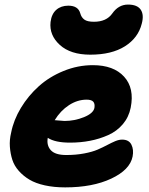

<svg xmlns="http://www.w3.org/2000/svg" viewBox="-20 -810 651 840"><path d="M375 -570.8Q288.6 -570.8 241.7 -613.5Q194.8 -656.2 201.2 -713.9Q205.6 -749 226.3 -767.1Q247.1 -785.2 278.8 -785.2Q321.8 -785.2 331.1 -752Q335.9 -733.9 348.9 -724.4Q361.8 -714.8 391.1 -714.8Q445.8 -714.8 471.2 -751Q498.5 -790 540 -790Q580.6 -790 595.7 -767.6Q610.8 -745.1 600.1 -706.1Q584.5 -644 526.4 -607.4Q468.3 -570.8 375 -570.8ZM265.1 9.8Q216.3 9.8 176.3 1Q136.2 -7.8 109.1 -23.9Q82 -40 62.3 -62.3Q42.5 -84.5 33.9 -111.1Q25.4 -137.7 23.2 -168Q21 -198.2 28.8 -230Q39.6 -285.2 71.5 -338.1Q103.5 -391.1 149.7 -432.6Q195.8 -474.1 258.1 -499.5Q320.3 -524.9 386.2 -524.9Q477.1 -524.9 522.9 -474.6Q568.8 -424.3 551.8 -338.9Q543.5 -297.4 517.3 -266.6Q491.2 -235.8 453.4 -219Q415.5 -202.1 374 -194.1Q332.5 -186 286.1 -186Q220.7 -186 189 -207Q183.1 -174.3 202.1 -153.1Q221.2 -131.8 270 -131.8Q312.5 -131.8 348.4 -138.7Q384.3 -145.5 407.2 -155.5Q430.2 -165.5 449 -175.5Q467.8 -185.5 484.1 -192.4Q500.5 -199.2 514.2 -199.2Q543.9 -199.2 554.9 -177.2Q565.9 -155.3 560.1 -125Q548.3 -66.9 466.8 -28.6Q385.3 9.8 265.1 9.8ZM358.9 -374Q318.8 -374 281.7 -349.9Q244.6 -325.7 219.2 -284.2Q258.3 -280.8 262.2 -280.8Q306.2 -280.8 347.2 -297.4Q388.2 -314 393.1 -337.9Q396 -356.4 387.9 -365.2Q379.9 -374 358.9 -374Z"/></svg>

Font: Shantell Sans Normal
Style: Italic
Weight: 800
Italic angle: -11.31°
Designer: Stephen Nixon, Anya Danilova, Shantell Martin
Foundry: Arrow Type
Version: Version 1.006;[559af2be0]